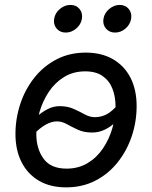

<svg xmlns="http://www.w3.org/2000/svg" viewBox="-20 -769 634 800"><path d="M255.4 11.7Q189.5 11.7 142.3 -15.9Q95.2 -43.5 69.8 -93.5Q44.4 -143.6 44.4 -210.4Q44.4 -274.9 64.5 -335.7Q84.5 -396.5 122.8 -444.8Q161.1 -493.2 215.3 -521.5Q269.5 -549.8 337.4 -549.8Q402.8 -549.8 450.4 -522.5Q498 -495.1 523.7 -445.1Q549.3 -395 549.3 -327.1Q549.3 -261.7 528.8 -200.9Q508.3 -140.1 469.7 -92Q431.2 -43.9 377 -16.1Q322.8 11.7 255.4 11.7ZM257.3 -66.4Q307.1 -66.4 345.5 -89.6Q383.8 -112.8 409.4 -151.1Q435.1 -189.5 448.2 -235.1Q461.4 -280.8 461.4 -325.7Q461.4 -367.2 448.2 -400.1Q435.1 -433.1 407.2 -452.4Q379.4 -471.7 335 -471.7Q285.6 -471.7 247.6 -448.5Q209.5 -425.3 183.8 -387Q158.2 -348.6 144.8 -302.7Q131.3 -256.8 131.3 -210.9Q131.3 -149.4 161.4 -107.9Q191.4 -66.4 257.3 -66.4ZM116.2 -205.1 83 -234.9Q106.4 -259.3 129.9 -280.3Q153.3 -301.3 177.7 -314Q202.1 -326.7 228.5 -326.7Q261.7 -326.7 287.1 -315.2Q312.5 -303.7 333.5 -292.2Q354.5 -280.8 374.5 -280.8Q403.3 -280.8 426.3 -293.7Q449.2 -306.6 474.6 -336.9L509.8 -310.1Q486.3 -282.2 463.4 -261.2Q440.4 -240.2 416 -228.5Q391.6 -216.8 363.3 -216.8Q330.1 -216.8 304.9 -228.3Q279.8 -239.7 259 -251.5Q238.3 -263.2 217.3 -263.2Q194.8 -263.2 169.9 -249.3Q145 -235.4 116.2 -205.1ZM459.5 -633.3Q435.5 -633.3 421.4 -650.1Q407.2 -667 411.1 -690.9Q415 -714.8 435.1 -731.7Q455.1 -748.5 478.5 -748.5Q502.4 -748.5 516.4 -731.7Q530.3 -714.8 526.4 -690.9Q522.5 -667 502.9 -650.1Q483.4 -633.3 459.5 -633.3ZM253.9 -633.3Q230 -633.3 215.8 -650.1Q201.7 -667 205.6 -690.9Q209.5 -714.8 229.5 -731.7Q249.5 -748.5 273.4 -748.5Q297.4 -748.5 311.3 -731.7Q325.2 -714.8 321.3 -690.9Q317.4 -667 297.6 -650.1Q277.8 -633.3 253.9 -633.3Z"/></svg>

Font: Inter 16pt
Style: Italic
Weight: 400
Italic angle: -9.3988°
Version: Version 4.001;git-66647c0bb